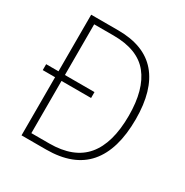

<svg xmlns="http://www.w3.org/2000/svg" viewBox="-164 -849 950 984"><g transform="rotate(30 311.0 -357.0)"><path d="M256 -714Q410 -714 486 -625Q562 -536 562 -364Q562 -184 482.5 -92Q403 0 241 0H96V-344H23V-379H96V-714ZM249 -679H134V-379H309V-344H134V-35H240Q384 -35 453 -117Q522 -199 522 -362Q522 -517 457 -598Q392 -679 249 -679Z"/></g></svg>

Font: Noto Sans Sinhala UI SemiCondensed ExtraLight
Style: Regular
Weight: 200
Width: 4
Designer: Jelle Bosma - Monotype Design Team
Foundry: Monotype Imaging Inc.
Version: Version 2.006; ttfautohint (v1.8.4.7-5d5b)